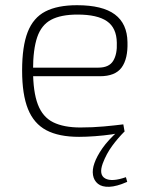

<svg xmlns="http://www.w3.org/2000/svg" viewBox="-20 -514 570 738"><path d="M276 -494Q374 -494 421.5 -458.5Q469 -423 470 -352Q472 -288 447.5 -254.5Q423 -221 364 -221H84V-254H358Q399 -254 415 -280Q431 -306 429 -350Q428 -407 391 -432.5Q354 -458 278 -458Q214 -458 176.5 -438Q139 -418 123 -371Q107 -324 107 -245Q107 -161 125.5 -112.5Q144 -64 184.5 -44Q225 -24 289 -24Q336 -24 379.5 -28Q423 -32 454 -36L459 -8Q441 -2 410 2.5Q379 7 345 9.5Q311 12 284 12Q206 12 158 -13.5Q110 -39 87.5 -95Q65 -151 65 -243Q65 -336 86.5 -391Q108 -446 154.5 -470Q201 -494 276 -494ZM435 -11 459 -9Q433 17 411 47Q389 77 375 114Q359 158 384.5 172Q410 186 464 167L469 185Q428 203 400 204Q372 205 356.5 192.5Q341 180 337.5 159Q334 138 343 113Q352 87 373.5 56Q395 25 435 -11Z"/></svg>

Font: Exo 2 ExtraLight
Style: Regular
Weight: 250
Designer: Natanael Gama
Foundry: Natanael Gama
Version: Version 2.010